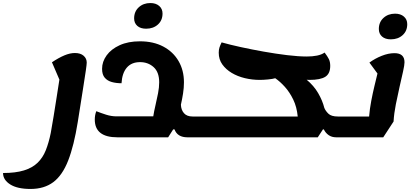

<svg xmlns="http://www.w3.org/2000/svg" viewBox="-148 -879 2726 1264"><path d="M53 365Q-34 365 -81 335Q-128 305 -128 260Q-46 260 9.5 243Q65 226 99.5 192.5Q134 159 153.5 110Q173 61 186 -3Q195 -51 205 -113.5Q215 -176 225 -239.5Q235 -303 243 -355L194 -469Q239 -499 276 -514.5Q313 -530 345 -530Q382 -530 402.5 -512Q423 -494 423 -467Q423 -456 417 -414.5Q411 -373 398 -291Q385 -209 364 -76Q339 80 301 177.5Q263 275 203 320Q143 365 53 365Z M625 25Q476 25 476 -92Q476 -122 486 -147Q516 -135 550.5 -124Q585 -113 619 -113H861Q866 -146 875.5 -186Q885 -226 892.5 -265Q900 -304 900 -337Q900 -404 863.5 -437Q827 -470 774 -470Q718 -470 687 -434Q656 -398 652 -331Q617 -331 588 -339Q559 -347 541.5 -367.5Q524 -388 524 -426Q524 -473 554 -514.5Q584 -556 640 -581.5Q696 -607 773 -607Q862 -607 927 -572.5Q992 -538 1027.5 -477Q1063 -416 1063 -337Q1063 -301 1057 -263Q1051 -225 1043 -190Q1044 -156 1063 -134Q1082 -112 1120 -112H1208Q1223 -112 1226 -94Q1229 -76 1224 -43Q1219 -12 1210 6.5Q1201 25 1185 25H1086Q1020 25 1001 -27H992L959 25ZM814 -690Q777 -690 756 -708.5Q735 -727 735 -758Q735 -803 765.5 -831Q796 -859 842 -859Q878 -859 900 -840Q922 -821 922 -790Q922 -745 891.5 -717.5Q861 -690 814 -690Z M1186 25Q1171 25 1168 6.5Q1165 -12 1170 -44Q1175 -75 1184 -93.5Q1193 -112 1208 -112H1812Q1806 -175 1782.5 -223.5Q1759 -272 1727.5 -307Q1696 -342 1664 -364Q1647 -359 1616.5 -356Q1586 -353 1562 -353Q1512 -353 1464 -364.5Q1416 -376 1377.5 -399Q1339 -422 1315.5 -455Q1292 -488 1292 -532Q1292 -552 1297 -567Q1302 -582 1311 -600Q1364 -585 1437 -569Q1510 -553 1589 -539Q1668 -525 1742 -516Q1816 -507 1872 -507Q1909 -507 1939 -513Q1969 -519 1989 -533Q2008 -508 2017 -490Q2026 -472 2026 -445Q2026 -394 1993.5 -373.5Q1961 -353 1890 -353Q1884 -353 1879.5 -353.5Q1875 -354 1871 -354Q1918 -315 1946.5 -266Q1975 -217 1987 -169Q1995 -149 2014 -130.5Q2033 -112 2077 -112H2150Q2165 -112 2168 -94Q2171 -76 2166 -43Q2161 -12 2152 6.5Q2143 25 2128 25H2066Q2036 25 2015.5 10.5Q1995 -4 1984 -27H1978L1944 25Z M2129 25Q2114 25 2111 6.5Q2108 -12 2113 -44Q2118 -75 2127 -93.5Q2136 -112 2151 -112H2282Q2286 -162 2296 -214.5Q2306 -267 2317.5 -314.5Q2329 -362 2337 -395L2284 -467Q2321 -494 2365 -511.5Q2409 -529 2449 -529Q2515 -529 2515 -469Q2515 -451 2505.5 -408.5Q2496 -366 2483 -309.5Q2470 -253 2458 -192.5Q2446 -132 2443 -79L2375 25ZM2425 -620Q2388 -620 2367 -638.5Q2346 -657 2346 -688Q2346 -733 2376.5 -761Q2407 -789 2453 -789Q2489 -789 2511 -770Q2533 -751 2533 -720Q2533 -675 2502.5 -647.5Q2472 -620 2425 -620Z"/></svg>

Font: Lemonada SemiBold
Style: Regular
Weight: 600
Designer: Mohamed Gaber (Arabic), Eduardo Tunni (Latin)
Foundry: Kief Type Foundry
Version: Version 4.005; ttfautohint (v1.8.3)